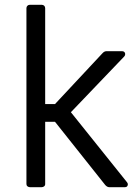

<svg xmlns="http://www.w3.org/2000/svg" viewBox="-20 -779 577 799"><path d="M90 -13V-745Q90 -751 94 -755Q98 -759 104 -759H154Q160 -759 164 -755Q168 -751 168 -745V-346H209L406 -557Q414 -566 423 -566H488Q494 -566 497.5 -562.5Q501 -559 501 -554Q501 -548 497 -544L275 -312L509 -20Q512 -16 512 -12Q512 -7 509 -3.5Q506 0 500 0H435Q426 0 418 -9L209 -272H168V-13Q168 -7 163.5 -3.5Q159 0 153 0H105Q99 0 94.5 -3.5Q90 -7 90 -13Z"/></svg>

Font: Miriam Libre
Style: Regular
Weight: 400
Designer: Michal Sahar
Foundry: Hagilda
Version: Version 1.001